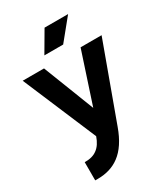

<svg xmlns="http://www.w3.org/2000/svg" viewBox="-217 -798 959 1097"><g transform="rotate(-30 262.5 -250.0)"><path d="M418 -700.2Q390.6 -666 306.6 -563.5Q276.4 -563.5 182.6 -563.5Q203.1 -597.7 262.7 -700.2Q301.8 -700.2 418 -700.2ZM384.8 -500Q419.9 -500 523.4 -500Q477.5 -375 340.8 0Q301.8 108.4 237.3 156.2Q178.7 200.2 94.7 200.2Q85.9 200.2 77.1 200.2Q77.1 160.2 77.1 80.1Q128.9 81.1 159.2 57.6Q190.4 35.2 208 -15.6Q139.6 -177.7 2.9 -500Q38.1 -500 143.6 -500Q176.8 -416 274.4 -164.1Q301.8 -248 384.8 -500Z"/></g></svg>

Font: LeFont
Style: Regular
Weight: 700
Designer: Leryon MEDIA
Version: Version 1.0